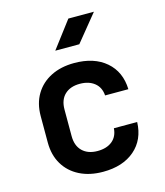

<svg xmlns="http://www.w3.org/2000/svg" viewBox="-117 -874 834 972"><g transform="rotate(-15 300.0 -387.5)"><path d="M303 10Q233 10 180.5 -16.5Q128 -43 99 -91.5Q70 -140 70 -206V-344Q70 -410 99 -458.5Q128 -507 180.5 -533.5Q233 -560 303 -560Q407 -560 469 -506.5Q531 -453 534 -361H412Q409 -404 379.5 -427.5Q350 -451 303 -451Q253 -451 224 -423.5Q195 -396 195 -345V-206Q195 -155 224 -127Q253 -99 303 -99Q351 -99 380 -122.5Q409 -146 412 -189H534Q531 -97 469 -43.5Q407 10 303 10ZM227 -645 333 -785H467L353 -645Z"/></g></svg>

Font: Tiny
Style: Bold
Weight: 700
Monospace: yes
Designer: Philipp Nurullin, Konstantin Bulenkov
Foundry: JetBrains
Version: Version 2.251; ttfautohint (v1.8.4.7-5d5b)